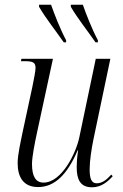

<svg xmlns="http://www.w3.org/2000/svg" viewBox="-20 -786 521 816"><path d="M251 -606H261V-615C235 -664 211 -726 197 -766H146V-757C176 -706 215 -658 251 -606ZM386 -606H396V-615C370 -664 346 -726 332 -766H281V-757C311 -706 350 -658 386 -606ZM371 10C410 10 437 -13 459 -37L453 -44C434 -23 415 -7 391 -7C367 -7 361 -30 361 -67C361 -102 369 -154 377 -193L449 -536H387L317 -202C303 -135 242 -10 165 -10C132 -10 116 -36 116 -89C116 -120 128 -179 137 -221L205 -536H71L69 -526H83C120 -526 131 -521 131 -497C131 -484 124 -449 118 -419L76 -224C68 -184 55 -129 55 -93C55 -35 78 9 142 9C212 9 266 -44 310 -147H312C307 -115 306 -91 306 -75C306 -25 320 10 371 10Z"/></svg>

Font: Noto Serif Display Condensed Light
Style: Italic
Weight: 300
Width: 3
Italic angle: -12°
Designer: Monotype Design Team
Foundry: Monotype Imaging Inc.
Version: Version 2.009